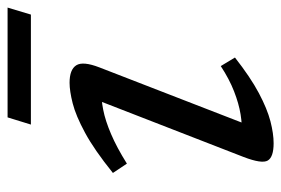

<svg xmlns="http://www.w3.org/2000/svg" viewBox="-135 -579 724 494"><g transform="rotate(-90 227.0 -332.0)"><path d="M70 -67 223.5 -462 242 -433Q220 -434 191.8 -428.5Q163.5 -423 129 -408.2Q94.5 -393.5 53 -367.5L29 -403.5Q88.5 -451.5 132.5 -475.2Q176.5 -499 208.2 -507Q240 -515 261 -515Q295 -515 306 -497.8Q317 -480.5 300.5 -438L147 -42L129 -72Q152 -70.5 179.8 -75Q207.5 -79.5 239 -91.8Q270.5 -104 304 -126L326 -89.5Q275 -49.5 234.5 -28Q194 -6.5 162 1.8Q130 10 105.5 10Q70 10 61 -5Q52 -20 70 -67ZM153.5 -614.5 172 -674.5H454.5L436.5 -614.5Z"/></g></svg>

Font: Newsreader 7pt
Style: Italic
Weight: 400
Italic angle: -17°
Designer: Hugues Gentile
Foundry: Production Type
Version: Version 1.003